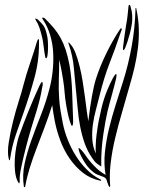

<svg xmlns="http://www.w3.org/2000/svg" viewBox="-20 -774 597 798"><path d="M269 -503Q278 -450 280 -387Q282 -324 284 -271Q284 -268 283.5 -260Q283 -252 279 -251Q277 -251 274 -259.5Q271 -268 270 -271Q266 -283 262.5 -299Q259 -315 256 -331.5Q253 -348 251 -364.5Q249 -381 248 -395Q248 -398 246.5 -412Q245 -426 242 -444.5Q239 -463 235 -484.5Q231 -506 226 -526Q226 -484 224.5 -443.5Q223 -403 226 -362Q228 -336 232 -311.5Q236 -287 241 -262Q248 -227 262 -192Q276 -157 295.5 -126Q315 -95 340.5 -69.5Q366 -44 396 -29Q401 -27 400.5 -24.5Q400 -22 396 -23Q355 -32 324 -56.5Q293 -81 269.5 -115Q246 -149 231 -189Q216 -229 208 -269Q205 -286 202 -303Q199 -320 197 -337Q182 -289 164.5 -243Q147 -197 131 -155Q115 -113 103 -74Q91 -35 85 0Q84 1 84 2Q82 4 82 4Q79 4 79 0Q72 -46 82.5 -94.5Q93 -143 111.5 -194Q130 -245 151 -298.5Q172 -352 186 -407Q195 -441 199 -479.5Q203 -518 201 -555.5Q199 -593 188.5 -628Q178 -663 159 -692Q154 -698 156 -700Q158 -702 162 -700Q166 -698 169 -695Q189 -675 204.5 -656.5Q220 -638 232 -616Q244 -594 253 -567Q262 -540 269 -503ZM390 -270Q396 -299 401 -321Q406 -343 412.5 -363Q419 -383 427.5 -403.5Q436 -424 449 -449Q451 -452 455.5 -459.5Q460 -467 463 -466Q465 -466 464 -457Q463 -448 462 -445Q459 -432 454.5 -415Q450 -398 445 -379.5Q440 -361 435 -343Q430 -325 427 -312Q423 -295 418.5 -270.5Q414 -246 409.5 -216Q405 -186 402.5 -152Q400 -118 401 -82Q392 -87 382.5 -94.5Q373 -102 364 -116Q343 -146 331.5 -179.5Q320 -213 313 -249Q306 -285 303 -322.5Q300 -360 296 -396Q291 -443 287 -491Q283 -539 266 -590Q264 -595 263.5 -595.5Q263 -596 265 -597Q268 -597 271 -592Q284 -579 293.5 -554.5Q303 -530 310.5 -500Q318 -470 323.5 -436.5Q329 -403 333 -371.5Q337 -340 340.5 -313.5Q344 -287 347 -270Q354 -328 362 -373.5Q370 -419 379 -447Q387 -472 398 -499Q409 -526 422 -552.5Q435 -579 448.5 -603Q462 -627 474 -645Q477 -650 480 -654Q483 -658 485 -656Q487 -654 485.5 -649.5Q484 -645 482 -640Q469 -601 457.5 -570Q446 -539 434.5 -509Q423 -479 413 -446.5Q403 -414 393 -374Q387 -348 379 -319Q371 -290 366.5 -259.5Q362 -229 363.5 -197.5Q365 -166 378 -136Q377 -153 378 -174.5Q379 -196 381.5 -215.5Q384 -235 386.5 -250Q389 -265 390 -270ZM370 -86Q381 -74 393 -64.5Q405 -55 419 -47Q411 -92 416 -140.5Q421 -189 433 -239Q445 -289 461 -339Q477 -389 492 -437Q514 -507 527.5 -582.5Q541 -658 543 -733Q543 -741 544 -741Q547 -741 547 -736Q556 -693 557 -652.5Q558 -612 553 -572.5Q548 -533 539 -494Q530 -455 518 -415Q503 -361 487 -306.5Q471 -252 458.5 -199.5Q446 -147 440 -96.5Q434 -46 438 -1Q438 3 436 3Q434 3 433.5 1.5Q433 0 432 -1Q428 -11 427.5 -12Q427 -13 424 -23Q422 -31 418 -34Q414 -37 412 -38Q395 -44 383 -49Q371 -54 351 -74Q343 -82 334 -96Q325 -110 318 -123.5Q311 -137 308 -147.5Q305 -158 308 -159Q309 -159 313 -155.5Q317 -152 321 -147.5Q325 -143 328.5 -138Q332 -133 333 -132Q351 -105 370 -86ZM77 -419Q89 -465 105.5 -513Q122 -561 133 -599Q135 -604 136.5 -608Q138 -612 140 -611Q142 -611 142 -606Q142 -601 142 -596Q143 -523 123 -450Q103 -377 78 -306Q62 -261 46 -214.5Q30 -168 22 -114Q21 -109 21 -108.5Q21 -108 19 -108Q18 -108 16 -115Q10 -142 16.5 -183Q23 -224 34 -268.5Q45 -313 58 -353.5Q71 -394 77 -419ZM58 -206Q76 -257 98.5 -312.5Q121 -368 144 -418Q145 -420 149 -427Q153 -434 155 -434Q157 -433 157.5 -425Q158 -417 156 -414Q154 -402 150.5 -384.5Q147 -367 142 -348.5Q137 -330 132 -313Q127 -296 123 -284Q120 -275 109.5 -240Q99 -205 88 -162.5Q77 -120 68.5 -80Q60 -40 62 -21Q62 -12 59 -12Q58 -12 56.5 -15.5Q55 -19 53 -21Q45 -38 42.5 -62Q40 -86 41.5 -112Q43 -138 47.5 -162.5Q52 -187 58 -206ZM504 -669Q508 -689 510 -707.5Q512 -726 514 -747Q514 -749 515 -751.5Q516 -754 518 -754Q519 -754 522 -749Q523 -747 523 -745Q526 -735 527.5 -727Q529 -719 529.5 -710Q530 -701 529.5 -689.5Q529 -678 526 -663Q524 -651 519.5 -634Q515 -617 510 -601.5Q505 -586 500.5 -575.5Q496 -565 493 -566Q491 -566 491 -571.5Q491 -577 492 -583.5Q493 -590 494 -597Q495 -604 495 -608L504 -669ZM153 -627Q149 -644 143.5 -660Q138 -676 129 -690Q125 -696 127 -697Q129 -697 133 -695L137 -693Q150 -681 159.5 -669Q169 -657 175 -629Q178 -618 179 -601.5Q180 -585 179.5 -569Q179 -553 177 -542Q175 -531 171 -532Q169 -532 168 -537Q167 -542 166 -548.5Q165 -555 164 -561Q163 -567 163 -569Q161 -585 159 -599Q157 -613 153 -627Z"/></svg>

Font: Akronim
Style: Regular
Weight: 400
Designer: Grzegorz Klimczewski
Foundry: Fonty.PL
Version: Version 1.001